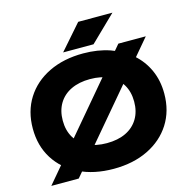

<svg xmlns="http://www.w3.org/2000/svg" viewBox="-136 -1106 1237 1257"><g transform="rotate(-15 482.0 -478.0)"><path d="M722 -768H908L243 18H57ZM482 16Q349 16 248.5 -33Q148 -82 92.5 -170Q37 -258 37 -375Q37 -492 92.5 -580Q148 -668 248.5 -717Q349 -766 482 -766Q581 -766 662.5 -738Q744 -710 803.5 -658.5Q863 -607 895.5 -535Q928 -463 928 -375Q928 -258 872 -170Q816 -82 715.5 -33Q615 16 482 16ZM482 -158Q557 -158 611 -184Q665 -210 694.5 -259Q724 -308 724 -375Q724 -442 694.5 -491Q665 -540 611 -566Q557 -592 482 -592Q408 -592 353.5 -566Q299 -540 269.5 -491Q240 -442 240 -375Q240 -308 269.5 -259Q299 -210 353.5 -184Q408 -158 482 -158ZM505 -974H737L564 -806H358Z"/></g></svg>

Font: Unbounded
Style: Bold
Weight: 700
Designer: Luke Prowse, Jean-Baptiste Morizot, Fátima Lázaro, Florian Runge
Foundry: NaN
Version: Version 1.700